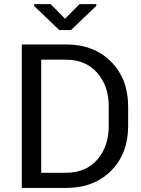

<svg xmlns="http://www.w3.org/2000/svg" viewBox="-20 -931 699 951"><path d="M87.9 0V-710.9H306.2Q445.8 -710.9 530.3 -625.2Q614.7 -539.6 614.7 -403.8V-306.6Q614.7 -170.4 530.3 -85.2Q445.8 0 306.2 0ZM184.1 -635.3V-75.2H306.2Q404.8 -75.2 461.7 -140.1Q518.6 -205.1 518.6 -306.6V-404.8Q518.6 -505.4 461.7 -570.3Q404.8 -635.3 306.2 -635.3ZM302.2 -838.4 374 -910.6H457V-901.9L331.5 -782.2H273.4L149.4 -900.9V-910.6H230.5Z"/></svg>

Font: GeogebraSans
Style: Regular
Weight: 400
Designer: Google
Version: Version 1.100140; 2013